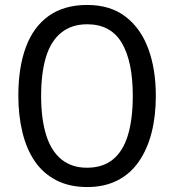

<svg xmlns="http://www.w3.org/2000/svg" viewBox="-20 -745 702 775"><path d="M609 -358Q609 -277 592 -210Q575 -143 540.5 -93Q506 -43 453.5 -16.5Q401 10 332 10Q260 10 207 -17.5Q154 -45 120.5 -94Q87 -143 70.5 -211Q54 -279 54 -359Q54 -473 84.5 -555Q115 -637 177 -681Q239 -725 332 -725Q425 -725 486.5 -678Q548 -631 578.5 -548.5Q609 -466 609 -358ZM146 -358Q146 -266 166 -201Q186 -136 227.5 -102Q269 -68 331 -68Q395 -68 436 -101.5Q477 -135 496.5 -200Q516 -265 516 -358Q516 -497 471.5 -572Q427 -647 332 -647Q269 -647 227 -613Q185 -579 165.5 -514.5Q146 -450 146 -358Z"/></svg>

Font: Noto Sans Display SemiCondensed
Style: Regular
Weight: 400
Width: 4
Version: Version 2.003